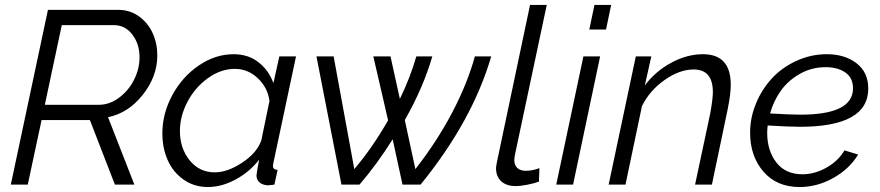

<svg xmlns="http://www.w3.org/2000/svg" viewBox="-20 -750 3576 780"><path d="M23.9 0 174.8 -710H460Q508.3 -710 545.2 -683.1Q582 -656.2 600.6 -614.5Q619.1 -572.8 619.1 -524.9Q619.1 -439.5 560.1 -365Q501 -290.5 418.9 -273.9L525.9 0H446.8L345.2 -262.2H148.9L92.8 0ZM380.9 -324.2Q424.8 -324.2 463.6 -353Q502.4 -381.8 524.7 -426.3Q546.9 -470.7 546.9 -517.1Q546.9 -571.3 517.6 -609.6Q488.3 -647.9 442.9 -647.9H231L162.1 -324.2Z M639.6 -208Q639.6 -289.1 680.2 -363.8Q720.7 -438.5 787.8 -484.1Q855 -529.8 928.7 -529.8Q988.8 -529.8 1030.5 -496.8Q1072.3 -463.9 1090.8 -412.1L1114.7 -521H1182.6L1090.8 -88.9Q1088.9 -81.1 1088.9 -76.2Q1088.9 -60.1 1107.9 -60.1L1094.7 0Q1089.8 0.5 1080.8 1.7Q1071.8 2.9 1067.9 2.9Q1045.9 1.5 1033.9 -9.3Q1022 -20 1022 -37.1Q1022 -45.9 1032.7 -101.1Q992.7 -50.3 936.3 -20.3Q879.9 9.8 824.7 9.8Q768.6 9.8 725.6 -20.5Q682.6 -50.8 661.1 -99.9Q639.6 -148.9 639.6 -208ZM1041.5 -179.2 1074.7 -339.8Q1067.9 -393.6 1027.6 -431.9Q987.3 -470.2 934.6 -470.2Q877 -470.2 824.5 -432.4Q772 -394.5 741.5 -336.2Q710.9 -277.8 710.9 -217.8Q710.9 -147.5 750.5 -98.6Q790 -49.8 852.5 -49.8Q903.8 -49.8 963.4 -88.9Q1022.9 -127.9 1041.5 -179.2Z M1265.6 -521H1335.4L1419.4 -63Q1494.1 -151.4 1556.6 -261.2L1496.6 -521H1566.4L1604.5 -348.1Q1646.5 -434.6 1671.4 -521H1736.3Q1699.7 -394.5 1624.5 -262.2L1667.5 -63Q1753.9 -173.3 1816.2 -291.3Q1878.4 -409.2 1909.2 -521H1975.6Q1898.9 -258.3 1688.5 0H1615.2L1575.2 -184.1Q1510.3 -81.1 1440.4 0H1367.2Z M1995.1 -66.9Q1995.1 -73.2 1999.5 -95.2L2133.3 -730H2201.2L2071.3 -118.2Q2069.3 -104.5 2069.3 -100.1Q2069.3 -79.1 2081.5 -67.6Q2093.8 -56.2 2116.2 -56.2Q2143.1 -56.2 2171.4 -66.9L2169.4 -12.2Q2149.9 -4.9 2122.1 0.5Q2094.2 5.9 2074.2 5.9Q2037.6 5.9 2016.4 -13.4Q1995.1 -32.7 1995.1 -66.9Z M2395 -730H2462.9L2441.9 -629.9H2374ZM2350.1 -521H2418L2308.1 0H2239.7Z M2563 -521H2626L2599.6 -402.8Q2642.1 -460 2706.5 -494.9Q2771 -529.8 2835.9 -529.8Q2948.7 -529.8 2948.7 -405.8Q2948.7 -367.2 2936 -305.2L2872.1 0H2803.7L2865.7 -291Q2876 -349.1 2876 -376Q2876 -467.8 2797.9 -467.8Q2740.7 -467.8 2679.9 -425Q2619.1 -382.3 2587.9 -318.8L2521 0H2452.6Z M3229.5 -234.9Q3189.9 -234.9 3098.6 -240.2Q3096.7 -220.7 3096.7 -210.9Q3096.7 -138.2 3133.8 -90.1Q3170.9 -42 3240.2 -42Q3289.1 -42 3337.2 -68.8Q3385.3 -95.7 3410.6 -139.2L3466.3 -122.1Q3430.2 -63 3364.7 -26.6Q3299.3 9.8 3228.5 9.8Q3135.3 9.8 3081.3 -53Q3027.3 -115.7 3027.3 -210.9Q3027.3 -272 3051.3 -329.8Q3075.2 -387.7 3116.2 -431.9Q3157.2 -476.1 3215.8 -502.9Q3274.4 -529.8 3339.4 -529.8Q3411.6 -529.8 3459.5 -493.2Q3507.3 -456.5 3507.3 -390.1Q3507.3 -234.9 3229.5 -234.9ZM3334.5 -477.1Q3276.9 -477.1 3229 -449.7Q3181.2 -422.4 3151.9 -381.1Q3122.6 -339.8 3108.4 -289.1Q3188 -284.2 3232.4 -284.2Q3445.3 -284.2 3445.3 -391.1Q3445.3 -434.1 3414.1 -455.6Q3382.8 -477.1 3334.5 -477.1Z"/></svg>

Font: Rawline
Style: Italic
Weight: 400
Italic angle: -12°
Designer: Matt McInerney, Pablo Impallari, Rodrigo Fuenzalida
Foundry: Matt McInerney, Pablo Impallari, Rodrigo Fuenzalida
Version: Version 4.020;PS 004.020;hotconv 1.0.88;makeotf.lib2.5.64775